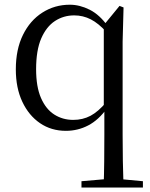

<svg xmlns="http://www.w3.org/2000/svg" viewBox="-20 -551 647 830"><path d="M332.2 259.8V232.4L450.3 222.2H488.7L597.8 232.4V259.8ZM264.9 14.6Q201.7 14.6 153.1 -18.5Q104.5 -51.6 76.5 -111.1Q48.4 -170.7 48.4 -251.2Q48.4 -337.7 79.2 -400.1Q109.9 -462.6 163.2 -496.6Q216.4 -530.6 281.9 -530.6Q324.8 -530.6 367.9 -508.9Q411 -487.1 446.3 -437.4L453.7 -436.5L441.2 -411.3Q405.9 -450.3 372.4 -467.4Q338.8 -484.5 300.9 -484.5Q254.8 -484.5 217.6 -460.2Q180.4 -435.8 158.2 -384.8Q136.1 -333.8 136.1 -251.8Q136.1 -175.8 157.2 -127.5Q178.2 -79.2 214.6 -55.9Q251.1 -32.7 296.4 -32.7Q337.8 -32.7 371.4 -50.5Q404.9 -68.3 440 -110L451.1 -84H443.3Q406.5 -32.2 361.3 -8.8Q316.2 14.6 264.9 14.6ZM427.9 259.8Q429.9 203.2 430.5 145.6Q431.1 88.1 431.1 30.7V-78L428.7 -87.3V-440.2V-442.5L496.7 -525.5L514.1 -518.8L510.1 -371.1V30.7Q510.1 88.1 511.1 145.6Q512.1 203.2 514.1 259.8Z"/></svg>

Font: Noto Serif TC
Style: Regular
Weight: 200
Designer: Ryoko NISHIZUKA 西塚涼子 (kana & ideographs); Frank Grießhammer (Latin, Greek & Cyrillic); Wenlong ZHANG 张文龙 (bopomofo); San
Foundry: Adobe
Version: Version 2.001;hotconv 1.1.0;makeotfexe 2.6.0